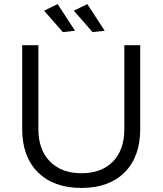

<svg xmlns="http://www.w3.org/2000/svg" viewBox="-20 -924 805 950"><path d="M89.8 0ZM382.8 -66.9Q481.9 -66.9 538.6 -124.5Q595.2 -182.1 595.2 -285.2V-700.2H673.8V-285.2Q673.8 -148.9 596.9 -71.5Q520 5.9 382.8 5.9Q245.6 5.9 167.7 -71.5Q89.8 -148.9 89.8 -285.2V-700.2H169.9V-285.2Q169.9 -183.1 227.1 -125Q284.2 -66.9 382.8 -66.9ZM265.1 -903.8 351.1 -772 291 -765.1 198.2 -871.1ZM412.1 -903.8 498 -772 438 -765.1 345.2 -871.1Z"/></svg>

Font: Argentum Sans Light
Style: Regular
Weight: 300
Designer: Julieta Ulanovsky (Modified by Cristiano Sobral)
Foundry: Julieta Ulanovsky
Version: Version 1.000; ttfautohint (v1.5.65-e2d9)